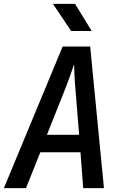

<svg xmlns="http://www.w3.org/2000/svg" viewBox="-22 -970 642 990"><path d="M-2 0 301 -730H443L514 0H407L393 -185H186L112 0ZM220 -275H386L369 -485Q364 -541 362 -582Q360 -623 360 -639Q355 -623 340.5 -582Q326 -541 304 -486ZM345 -810 251 -950H365L451 -810Z"/></svg>

Font: JetBrains Mono NL SemiBold
Style: Italic
Weight: 600
Italic angle: -9°
Monospace: yes
Designer: Philipp Nurullin, Konstantin Bulenkov
Foundry: JetBrains
Version: Version 2.305; ttfautohint (v1.8.4.7-5d5b)